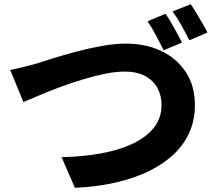

<svg xmlns="http://www.w3.org/2000/svg" viewBox="-20 -876 1040 920"><path d="M29 -541Q57 -546 93.5 -555.5Q130 -565 157 -572Q185 -581 234 -596.5Q283 -612 343 -628Q403 -644 466 -655.5Q529 -667 584 -667Q677 -667 751 -632.5Q825 -598 869.5 -532Q914 -466 914 -371Q914 -304 889.5 -246Q865 -188 817 -141Q769 -94 699.5 -59Q630 -24 539 -2.5Q448 19 339 24L275 -123Q377 -125 464.5 -141Q552 -157 617 -188Q682 -219 718 -265Q754 -311 754 -373Q754 -419 734 -455Q714 -491 675 -512Q636 -533 578 -533Q534 -533 483 -522.5Q432 -512 377.5 -495.5Q323 -479 270 -459.5Q217 -440 171.5 -420.5Q126 -401 92 -387ZM773 -810Q786 -792 800.5 -766.5Q815 -741 829 -716Q843 -691 852 -672L764 -635Q749 -666 728 -705.5Q707 -745 687 -774ZM894 -856Q907 -837 922 -811.5Q937 -786 951.5 -761.5Q966 -737 974 -720L887 -683Q872 -714 850 -753.5Q828 -793 807 -821Z"/></svg>

Font: Noto Sans TC ExtraBold
Style: Regular
Weight: 800
Designer: Ryoko NISHIZUKA  (kana, bopomofo & ideographs); Paul D. Hunt (Latin, Greek & Cyrillic); Sandoll Communications , Soo-you
Foundry: Adobe
Version: Version 2.004-H2;hotconv 1.0.118;makeotfexe 2.5.65603